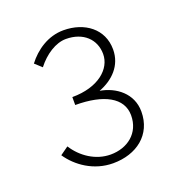

<svg xmlns="http://www.w3.org/2000/svg" viewBox="-91 -973 580 615"><g transform="rotate(-20 198.5 -665.5)"><path d="M194 -438C274 -438 335 -484 335 -563C335 -625 285 -662 232 -671C280 -689 318 -726 318 -781C318 -851 261 -893 189 -893C136 -893 92 -862 64 -825L87 -804C114 -839 152 -864 187 -864C246 -864 283 -828 283 -778C283 -728 233 -682 143 -682V-655C240 -655 300 -623 300 -563C300 -502 253 -467 196 -467C145 -467 100 -498 74 -539L46 -519C75 -476 128 -438 194 -438Z"/></g></svg>

Font: Harano Aji Gothic ExtraLight
Style: Regular
Weight: 250
Foundry: Masamichi Hosoda
Version: HaranoAjiGothic-ExtraLight version 20230610;ttx 4.39.4